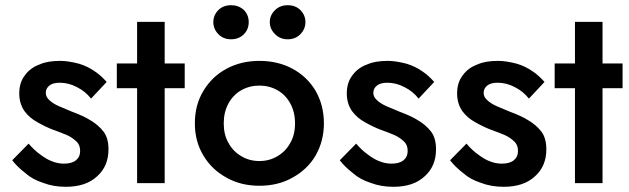

<svg xmlns="http://www.w3.org/2000/svg" viewBox="-20 -704 2418 738"><path d="M90 -152 27 -88Q46 -63 77 -39Q105 -14 146 -1Q185 14 233 14Q310 14 353 -26Q397 -65 397 -130Q397 -173 378 -198Q358 -224 327 -242Q302 -258 256 -275Q226 -287 206 -296Q182 -307 170 -319Q156 -331 156 -347Q156 -365 171 -376Q184 -386 210 -386Q244 -386 276 -369Q308 -353 330 -325L390 -389Q367 -415 344 -430Q317 -449 284 -459Q242 -470 212 -470Q163 -470 134 -457Q97 -444 76 -415Q54 -387 54 -345Q54 -306 74 -277Q93 -251 124 -234Q158 -215 185 -205Q216 -194 239 -184Q260 -174 275 -159Q288 -146 288 -124Q288 -101 272 -88Q256 -75 226 -75Q202 -75 180 -84Q160 -91 135 -110Q112 -126 90 -152Z M690 -460H429V-365H690ZM613 -620H507V0H613Z M729 -230Q729 -160 762 -106Q794 -52 851 -21Q906 10 977 10Q1049 10 1104 -21Q1162 -53 1193 -106Q1225 -162 1225 -230Q1225 -299 1193 -355Q1161 -409 1104 -440Q1048 -470 977 -470Q907 -470 851 -440Q795 -410 762 -355Q729 -301 729 -230ZM840 -230Q840 -273 858 -306Q876 -339 907 -357Q939 -375 977 -375Q1015 -375 1047 -357Q1078 -339 1096 -306Q1114 -273 1114 -230Q1114 -186 1096 -155Q1078 -122 1047 -104Q1016 -85 977 -85Q938 -85 907 -104Q876 -122 858 -155Q840 -186 840 -230ZM1038 -666Q1017 -646 1017 -619Q1017 -592 1038 -572Q1057 -553 1086 -553Q1115 -553 1134 -572Q1154 -592 1154 -619Q1154 -646 1134 -666Q1115 -684 1086 -684Q1057 -684 1038 -666ZM820 -666Q800 -646 800 -619Q800 -592 820 -572Q839 -553 868 -553Q898 -553 917 -572Q936 -591 936 -619Q936 -647 917 -666Q897 -684 868 -684Q839 -684 820 -666Z M1349 -152 1286 -88Q1305 -63 1336 -39Q1364 -14 1405 -1Q1444 14 1492 14Q1569 14 1612 -26Q1656 -65 1656 -130Q1656 -173 1637 -198Q1617 -224 1586 -242Q1561 -258 1515 -275Q1485 -287 1465 -296Q1441 -307 1429 -319Q1415 -331 1415 -347Q1415 -365 1430 -376Q1443 -386 1469 -386Q1503 -386 1535 -369Q1567 -353 1589 -325L1649 -389Q1626 -415 1603 -430Q1576 -449 1543 -459Q1501 -470 1471 -470Q1422 -470 1393 -457Q1356 -444 1335 -415Q1313 -387 1313 -345Q1313 -306 1333 -277Q1352 -251 1383 -234Q1417 -215 1444 -205Q1475 -194 1498 -184Q1519 -174 1534 -159Q1547 -146 1547 -124Q1547 -101 1531 -88Q1515 -75 1485 -75Q1461 -75 1439 -84Q1419 -91 1394 -110Q1371 -126 1349 -152Z M1773 -152 1710 -88Q1729 -63 1760 -39Q1788 -14 1829 -1Q1868 14 1916 14Q1993 14 2036 -26Q2080 -65 2080 -130Q2080 -173 2061 -198Q2041 -224 2010 -242Q1985 -258 1939 -275Q1909 -287 1889 -296Q1865 -307 1853 -319Q1839 -331 1839 -347Q1839 -365 1854 -376Q1867 -386 1893 -386Q1927 -386 1959 -369Q1991 -353 2013 -325L2073 -389Q2050 -415 2027 -430Q2000 -449 1967 -459Q1925 -470 1895 -470Q1846 -470 1817 -457Q1780 -444 1759 -415Q1737 -387 1737 -345Q1737 -306 1757 -277Q1776 -251 1807 -234Q1841 -215 1868 -205Q1899 -194 1922 -184Q1943 -174 1958 -159Q1971 -146 1971 -124Q1971 -101 1955 -88Q1939 -75 1909 -75Q1885 -75 1863 -84Q1843 -91 1818 -110Q1795 -126 1773 -152Z M2373 -460H2112V-365H2373ZM2296 -620H2190V0H2296Z"/></svg>

Font: NM-font
Style: Medium
Weight: 500
Designer: ""
Foundry: ""
Version: ""